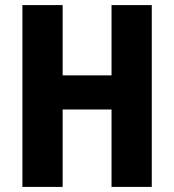

<svg xmlns="http://www.w3.org/2000/svg" viewBox="-20 -734 685 754"><path d="M576 0H418V-304H226V0H68V-714H226V-438H418V-714H576Z"/></svg>

Font: Noto Sans Ethiopic Condensed ExtraBold
Style: Regular
Weight: 800
Width: 3
Designer: Monotype Design Team
Foundry: Monotype Imaging Inc.
Version: Version 2.102; ttfautohint (v1.8.4.7-5d5b)